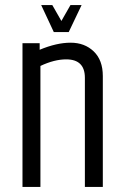

<svg xmlns="http://www.w3.org/2000/svg" viewBox="-20 -740 491 760"><path d="M137 -569V-543Q204 -571 259.5 -571Q315 -571 351 -536.5Q387 -502 387 -439V0H316V-432Q316 -505 242 -505Q195 -505 140 -479V0H69V-569ZM193 -613 143 -720H187L223 -657L259 -720H303L252 -613Z"/></svg>

Font: Khand
Style: Regular
Weight: 400
Designer: Devanagari: Sanchit Sawaria, Jyotish Sonowal; Latin: Satya Rajpurohit
Foundry: Indian Type Foundry
Version: Version 1.100;PS 1.0;hotconv 1.0.78;makeotf.lib2.5.61930; tt